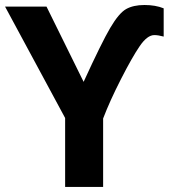

<svg xmlns="http://www.w3.org/2000/svg" viewBox="-20 -740 671 760"><path d="M627.9 -707V-595.2Q606.4 -601.1 590.8 -601.1Q563 -601.1 533.2 -557.6Q503.4 -514.2 459 -427.2Q414.6 -340.3 388.2 -271V0H237.8V-272.9L0 -713.9H164.1L311 -416Q382.3 -571.8 416.5 -629.9Q450.7 -688 479.2 -704.1Q507.8 -720.2 551.8 -720.2Q595.7 -720.2 627.9 -707Z"/></svg>

Font: NotoSans-Bold
Style: Bold
Weight: 700
Designer: Monotype Design team
Foundry: Monotype Imaging Inc.
Version: Version 1.04